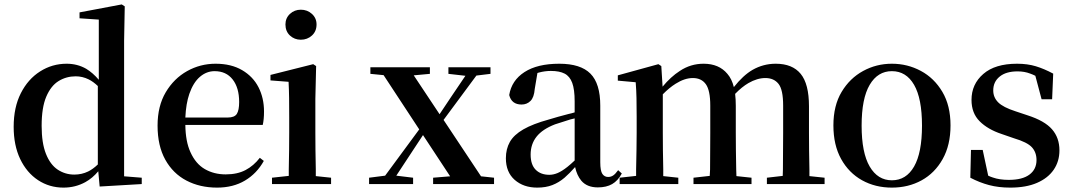

<svg xmlns="http://www.w3.org/2000/svg" viewBox="-20 -835 4865 871"><path d="M268.1 16.1Q204.1 16.1 152.6 -17.8Q101.1 -51.8 71.5 -113.8Q42 -175.8 42 -259.8Q42 -348.1 74.5 -412.1Q106.9 -476.1 161.9 -511Q216.8 -545.9 282.2 -545.9Q331.1 -545.9 371.1 -522.9Q400.9 -504.9 428.2 -473.1V-746.1L340.8 -752V-778.8L532.2 -814.9L545.9 -806.2L543 -649.9V-35.2L623 -28.8V0L432.1 11.2L425.8 -58.1Q399.9 -26.9 367.2 -8.8Q321.8 16.1 268.1 16.1ZM423.8 -444.8Q402.8 -464.8 381.8 -475.1Q354 -488.8 323.2 -488.8Q280.8 -488.8 245.8 -467.3Q210.9 -445.8 189.9 -396.5Q168.9 -347.2 168.9 -264.2Q168.9 -186 188.5 -137Q208 -87.9 241.9 -65.4Q275.9 -43 316.9 -43Q351.1 -43 379.9 -57.1Q401.9 -67.9 423.8 -88.9Z M964.8 16.1Q886.7 16.1 825.7 -15.9Q764.6 -47.9 729.7 -110.8Q694.8 -173.8 694.8 -265.1Q694.8 -354 731.9 -416.5Q769 -479 828.9 -512.5Q888.7 -545.9 958 -545.9Q1028.8 -545.9 1078.4 -516.8Q1127.9 -487.8 1152.8 -439Q1177.7 -390.1 1177.7 -329.1Q1177.7 -293 1171.9 -268.1H820.8Q821.8 -192.9 843.8 -145Q867.7 -91.8 909.2 -67.9Q950.7 -43.9 1003.9 -43.9Q1056.6 -43.9 1093.8 -63.5Q1130.9 -83 1158.7 -119.1L1176.8 -105Q1145 -47.9 1091.3 -15.9Q1037.6 16.1 964.8 16.1ZM820.8 -301.8H1012.7Q1043.9 -301.8 1054.4 -318.4Q1064.9 -335 1064.9 -372.1Q1064.9 -437 1035.4 -474.6Q1005.9 -512.2 953.6 -512.2Q917 -512.2 887 -486.6Q856.9 -460.9 838.9 -409.2Q823.7 -365.2 820.8 -301.8Z M1213.9 0V-28.8L1290 -37.1Q1290 -49.8 1290 -66.9Q1291 -107.9 1291.5 -153.6Q1292 -199.2 1292 -232.9V-301.8Q1292 -353 1291.5 -390.6Q1291 -428.2 1289.1 -463.9L1207 -470.2V-495.1L1400.9 -543.9L1414.1 -535.2L1410.6 -386.2V-232.9Q1410.6 -199.2 1411.1 -153.6Q1411.6 -107.9 1412.6 -66.9Q1412.6 -49.8 1412.6 -36.1L1481.9 -28.8V0ZM1344.7 -654.8Q1315.9 -654.8 1295.4 -673.8Q1274.9 -692.9 1274.9 -724.1Q1274.9 -752.9 1295.4 -772Q1315.9 -791 1344.7 -791Q1374 -791 1395 -772Q1416 -752.9 1416 -724.1Q1416 -692.9 1395 -673.8Q1374 -654.8 1344.7 -654.8Z M1654.3 0V-28.8L1727.1 -38.1L1881.8 -248L1720.2 -494.1L1660.2 -500V-529.8H1930.2V-500L1856.9 -493.2L1974.1 -316.9L2026.9 -396L2091.3 -491.2L2014.2 -500V-529.8H2205.1V-500L2141.1 -492.2L1992.2 -291L2162.1 -35.2L2221.2 -28.8V0H1944.8V-28.8L2022 -35.2L1898.9 -222.2L1846.2 -142.1L1777.8 -38.1L1854 -28.8V0Z M2417 16.1Q2355 16.1 2314.9 -19Q2274.9 -54.2 2274.9 -117.2Q2274.9 -159.2 2293 -191.2Q2311 -223.1 2354 -248Q2397 -272.9 2470.2 -293Q2509.8 -305.2 2559.1 -317.9Q2573.2 -320.8 2586.9 -325.2V-375Q2586.9 -429.2 2575.9 -459Q2564.9 -488.8 2541.5 -501Q2518.1 -513.2 2479 -513.2Q2452.1 -513.2 2424.8 -505.9Q2420.9 -504.9 2418 -503.9L2405.8 -431.2Q2402.8 -393.1 2386.5 -377Q2370.1 -360.8 2346.2 -360.8Q2300.8 -360.8 2290 -403.8Q2300.8 -470.2 2359.4 -508.1Q2418 -545.9 2517.1 -545.9Q2613.8 -545.9 2658.4 -501Q2703.1 -456.1 2703.1 -356V-99.1Q2703.1 -60.1 2712.6 -46.1Q2722.2 -32.2 2738.8 -32.2Q2751 -32.2 2761 -38.6Q2771 -44.9 2784.2 -63L2800.8 -47.9Q2783.2 -15.1 2757.1 0Q2731 15.1 2691.9 15.1Q2643.1 15.1 2617.2 -15.1Q2597.2 -39.1 2588.9 -77.1Q2564 -48.8 2541 -28.8Q2515.1 -6.8 2485.6 4.6Q2456.1 16.1 2417 16.1ZM2586.9 -297.9Q2577.1 -295.9 2566.9 -293Q2526.9 -280.8 2498 -271Q2440.9 -249 2414.1 -215.1Q2387.2 -181.2 2387.2 -133.8Q2387.2 -87.9 2410.2 -64.9Q2433.1 -42 2472.2 -42Q2490.2 -42 2509.5 -50Q2528.8 -58.1 2554.2 -78.1Q2568.8 -89.8 2586.9 -106.9Z M2791 0V-28.8L2865.7 -37.1Q2865.7 -49.8 2865.7 -66.9Q2866.7 -107.9 2867.4 -153.6Q2868.2 -199.2 2868.2 -232.9V-305.2Q2868.2 -355 2867.4 -389.9Q2866.7 -424.8 2863.8 -461.9L2782.7 -469.2V-493.2L2966.8 -543.9L2980 -535.2L2985.8 -441.9Q3022.9 -486.8 3064 -513.2Q3112.8 -545.9 3171.9 -545.9Q3241.7 -545.9 3279.8 -500Q3299.8 -477.1 3309.1 -439.9Q3351.1 -493.2 3394 -518.1Q3442.9 -545.9 3499 -545.9Q3574.7 -545.9 3612.3 -500Q3649.9 -454.1 3649.9 -353V-232.9Q3649.9 -198.2 3650.4 -152.6Q3650.9 -106.9 3651.9 -65.9Q3651.9 -49.8 3651.9 -36.1L3720.7 -28.8V0H3459V-28.8L3530.8 -37.1Q3530.8 -49.8 3531.7 -65.9Q3531.7 -106.9 3532.2 -152.6Q3532.7 -198.2 3532.7 -232.9V-356Q3532.7 -428.2 3511.7 -454.6Q3490.7 -481 3452.1 -481Q3415 -481 3375 -458Q3345.7 -440.9 3314.9 -409.2Q3317.9 -383.8 3317.9 -355V-232.9Q3317.9 -198.2 3318.4 -152.6Q3318.8 -106.9 3319.8 -65.9Q3319.8 -49.8 3320.8 -36.1L3389.2 -28.8V0H3126V-28.8L3199.7 -37.1Q3199.7 -49.8 3201.2 -65.9Q3201.2 -106.9 3201.7 -152.6Q3202.1 -198.2 3202.1 -232.9V-356Q3202.1 -424.8 3182.1 -452.9Q3162.1 -481 3123 -481Q3085.9 -481 3044.9 -455.1Q3016.1 -437 2986.8 -407.2V-232.9Q2986.8 -199.2 2987.3 -153.6Q2987.8 -107.9 2988.8 -66.9Q2988.8 -49.8 2988.8 -36.1L3057.1 -28.8V0Z M4025.9 16.1Q3950.7 16.1 3890.6 -17.3Q3830.6 -50.8 3795.7 -113.8Q3760.7 -176.8 3760.7 -266.1Q3760.7 -356 3797.9 -418Q3835 -480 3895.3 -512.9Q3955.6 -545.9 4025.9 -545.9Q4096.7 -545.9 4157.2 -513.4Q4217.8 -481 4254.9 -418.5Q4292 -356 4292 -266.1Q4292 -176.8 4256.3 -113.3Q4220.7 -49.8 4160.6 -16.8Q4100.6 16.1 4025.9 16.1ZM4025.9 -17.1Q4090.8 -17.1 4126.7 -79.6Q4162.6 -142.1 4162.6 -265.1Q4162.6 -388.2 4126.7 -450.2Q4090.8 -512.2 4025.9 -512.2Q3961.9 -512.2 3925.3 -450.2Q3888.7 -388.2 3888.7 -265.1Q3888.7 -142.1 3925.3 -79.6Q3961.9 -17.1 4025.9 -17.1Z M4563 16.1Q4509.8 16.1 4466.8 4.6Q4423.8 -6.8 4381.8 -28.8L4384.8 -154.8H4438L4462.9 -38.1Q4473.1 -33.2 4483.9 -29.8Q4514.2 -19 4556.2 -19Q4618.2 -19 4650.1 -43Q4682.1 -66.9 4682.1 -108.9Q4682.1 -144 4661.1 -167Q4640.1 -189.9 4579.1 -208L4523.9 -227.1Q4460.9 -248 4424.1 -284.9Q4387.2 -321.8 4387.2 -381.8Q4387.2 -453.1 4440.7 -499.5Q4494.1 -545.9 4593.8 -545.9Q4641.1 -545.9 4679 -534.4Q4716.8 -522.9 4757.8 -501L4752.9 -384.8H4705.1L4676.8 -491.2Q4665 -497.1 4653.8 -501Q4627.9 -511.2 4596.2 -511.2Q4543.9 -511.2 4514.9 -487.5Q4485.8 -463.9 4485.8 -424.8Q4485.8 -393.1 4508.3 -370.6Q4530.8 -348.1 4586.9 -330.1L4641.1 -312Q4718.8 -287.1 4752.4 -248.5Q4786.1 -210 4786.1 -152.8Q4786.1 -103 4760 -64.9Q4733.9 -26.9 4684.3 -5.4Q4634.8 16.1 4563 16.1Z"/></svg>

Font: Dream Han Serif CN W16
Style: Regular
Weight: 625
Designer: Adobe
Foundry: Pal3love
Version: Version 3.00; Sans 2.004; Serif 2.001